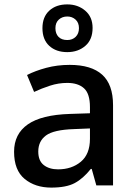

<svg xmlns="http://www.w3.org/2000/svg" viewBox="-20 -843 612 873"><path d="M297 -548Q395 -548 444.5 -503.5Q494 -459 494 -365V0H418L397 -75H393Q358 -31 319.5 -10.5Q281 10 213 10Q140 10 92 -29.5Q44 -69 44 -153Q44 -234 106.5 -277.5Q169 -321 298 -325L389 -328V-356Q389 -417 362 -441.5Q335 -466 286 -466Q246 -466 207.5 -453.5Q169 -441 135 -425L103 -502Q140 -521 190 -534.5Q240 -548 297 -548ZM316 -256Q224 -253 189 -227Q154 -201 154 -154Q154 -112 179 -92.5Q204 -73 244 -73Q306 -73 347.5 -107.5Q389 -142 389 -212V-259ZM286 -606Q235 -606 204 -634.5Q173 -663 173 -715Q173 -766 204 -794.5Q235 -823 286 -823Q334 -823 367.5 -794.5Q401 -766 401 -716Q401 -663 368 -634.5Q335 -606 286 -606ZM286 -661Q309 -661 324 -675.5Q339 -690 339 -715Q339 -740 323.5 -754Q308 -768 286 -768Q263 -768 247.5 -754Q232 -740 232 -715Q232 -690 246 -675.5Q260 -661 286 -661Z"/></svg>

Font: Noto Sans Lao Looped Medium
Style: Regular
Weight: 500
Designer: Mark Frömberg, Ben Mitchell
Foundry: The Fontpad Ltd
Version: Version 1.002; ttfautohint (v1.8.4.7-5d5b)